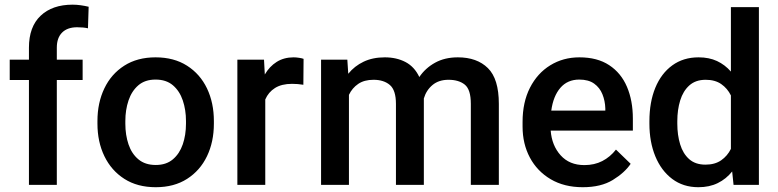

<svg xmlns="http://www.w3.org/2000/svg" viewBox="-20 -780 3284 810"><path d="M219.7 0H102.1V-442.4H21V-528.3H102.1V-579.1Q102.1 -667 151.4 -713.6Q200.7 -760.3 286.1 -760.3Q303.7 -760.3 320.8 -757.8Q337.9 -755.4 354 -751.5L351.1 -660.6Q332 -665 305.2 -665Q264.6 -665 242.2 -642.8Q219.7 -620.6 219.7 -579.1V-528.3H328.6V-442.4H219.7Z M391.1 -258.3V-269.5Q391.1 -346.2 420.2 -407Q449.2 -467.8 504.2 -502.9Q559.1 -538.1 636.2 -538.1Q713.9 -538.1 769 -502.9Q824.2 -467.8 853.3 -407Q882.3 -346.2 882.3 -269.5V-258.3Q882.3 -181.6 853.3 -121.1Q824.2 -60.5 769.3 -25.4Q714.4 9.8 637.2 9.8Q559.6 9.8 504.6 -25.4Q449.7 -60.5 420.4 -121.1Q391.1 -181.6 391.1 -258.3ZM508.8 -269.5V-258.3Q508.8 -210.4 522.2 -170.9Q535.6 -131.3 564 -107.7Q592.3 -84 637.2 -84Q681.2 -84 709.2 -107.7Q737.3 -131.3 751 -170.9Q764.6 -210.4 764.6 -258.3V-269.5Q764.6 -316.4 751.2 -356.2Q737.8 -396 709.5 -420.2Q681.2 -444.3 636.2 -444.3Q591.8 -444.3 563.7 -420.2Q535.6 -396 522.2 -356.2Q508.8 -316.4 508.8 -269.5Z M1260.7 -531.7 1259.8 -422.4Q1236.3 -426.3 1211.9 -426.3Q1168 -426.3 1140.1 -408.7Q1112.3 -391.1 1099.1 -360.4V0H981.4V-528.3H1093.8L1097.2 -465.8Q1116.7 -499.5 1147.2 -518.8Q1177.7 -538.1 1218.8 -538.1Q1229.5 -538.1 1241.9 -536.1Q1254.4 -534.2 1260.7 -531.7Z M1555.7 -443.4Q1516.6 -443.4 1491.2 -426Q1465.8 -408.7 1452.1 -379.9V0H1334.5V-528.3H1445.3L1449.2 -468.8Q1475.6 -501.5 1514.2 -519.8Q1552.7 -538.1 1603.5 -538.1Q1652.8 -538.1 1690.7 -518.3Q1728.5 -498.5 1749 -455.1Q1774.4 -492.7 1815.4 -515.4Q1856.4 -538.1 1911.6 -538.1Q1992.2 -538.1 2038.3 -492.7Q2084.5 -447.3 2084.5 -341.8V0H1966.3V-342.3Q1966.3 -402.3 1940.9 -422.9Q1915.5 -443.4 1872.1 -443.4Q1831.1 -443.4 1804.7 -421.4Q1778.3 -399.4 1768.1 -364.7Q1768.1 -358.9 1768.1 -352.1V0H1650.4V-341.8Q1650.4 -399.4 1624.8 -421.4Q1599.1 -443.4 1555.7 -443.4Z M2438.5 9.8Q2360.4 9.8 2303.2 -23.9Q2246.1 -57.6 2215.3 -115.5Q2184.6 -173.3 2184.6 -246.1V-265.6Q2184.6 -348.6 2215.8 -409.9Q2247.1 -471.2 2301.5 -504.6Q2356 -538.1 2424.3 -538.1Q2500 -538.1 2550 -505.1Q2600.1 -472.2 2625 -413.8Q2649.9 -355.5 2649.9 -279.3V-229H2303.2Q2308.1 -166 2345.2 -124.8Q2382.3 -83.5 2445.3 -83.5Q2487.8 -83.5 2521 -100.6Q2554.2 -117.7 2578.6 -148.9L2640.6 -88.9Q2615.2 -51.3 2565.4 -20.8Q2515.6 9.8 2438.5 9.8ZM2423.8 -444.3Q2374 -444.3 2344 -409.4Q2314 -374.5 2305.7 -313.5H2533.7V-322.8Q2532.7 -354.5 2521.5 -382.3Q2510.3 -410.2 2486.6 -427.2Q2462.9 -444.3 2423.8 -444.3Z M2719.7 -258.3V-268.6Q2719.7 -349.1 2744.6 -409.7Q2769.5 -470.2 2816.2 -504.2Q2862.8 -538.1 2927.2 -538.1Q2971.2 -538.1 3004.9 -522.5Q3038.6 -506.8 3063.5 -478V-750H3181.6V0H3074.7L3068.8 -56.6Q3043.5 -24.9 3008.1 -7.6Q2972.7 9.8 2926.3 9.8Q2862.3 9.8 2815.9 -25.1Q2769.5 -60.1 2744.6 -120.6Q2719.7 -181.2 2719.7 -258.3ZM2837.4 -268.6V-258.3Q2837.4 -210.4 2849.4 -171.1Q2861.3 -131.8 2887.5 -108.6Q2913.6 -85.4 2956.1 -85.4Q2996.1 -85.4 3022.5 -103.8Q3048.8 -122.1 3063.5 -151.9V-377.4Q3048.8 -407.2 3022.7 -425.3Q2996.6 -443.4 2957 -443.4Q2914.6 -443.4 2888.2 -419.7Q2861.8 -396 2849.6 -356.4Q2837.4 -316.9 2837.4 -268.6Z"/></svg>

Font: Vazirmatn RD FD Medium
Style: Regular
Weight: 500
Designer: Saber Rastikerdar
Foundry: Saber Rastikerdar
Version: Version 33.003